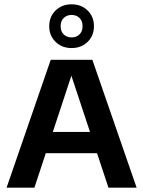

<svg xmlns="http://www.w3.org/2000/svg" viewBox="-20 -873 666 893"><path d="M10.5 0 216 -595H409.5L615.5 0H484.5L305 -542H319L140 0ZM150 -160.5 178.5 -259.5H446.5L475 -160.5ZM313 -649.5Q268 -649.5 238.5 -678.2Q209 -707 209 -751Q209 -795.5 238.5 -824.2Q268 -853 313 -853Q358 -853 387.5 -824.2Q417 -795.5 417 -751Q417 -707 387.5 -678.2Q358 -649.5 313 -649.5ZM313 -699Q335.5 -699 349.8 -713Q364 -727 364 -751Q364 -775.5 349.8 -789.5Q335.5 -803.5 313 -803.5Q291 -803.5 276.5 -789.5Q262 -775.5 262 -751Q262 -727 276.2 -713Q290.5 -699 313 -699Z"/></svg>

Font: Encode Sans SC Condensed Thin SemiBold
Style: Regular
Weight: 600
Version: Version 3.002